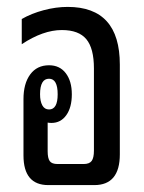

<svg xmlns="http://www.w3.org/2000/svg" viewBox="-20 -536 417 556"><path d="M120 0Q48 0 48 -86V-249Q48 -294 67.5 -320.5Q87 -347 122 -347Q153 -347 170.5 -324Q188 -301 188 -263Q188 -225 172 -202.5Q156 -180 129 -180Q123 -180 118 -181Q118 -178 118 -173V-98Q118 -78 124 -69.5Q130 -61 147 -61H222Q239 -61 245.5 -70Q252 -79 252 -100V-338Q252 -396 230 -422.5Q208 -449 159 -449Q105 -449 43 -408V-481Q71 -497 106.5 -506.5Q142 -516 176 -516Q327 -516 327 -349V-89Q327 0 253 0ZM122 -219Q147 -219 147 -263Q147 -308 122 -308Q96 -308 96 -263Q96 -243 102.5 -231Q109 -219 122 -219Z"/></svg>

Font: Noto Sans Thai Looped UI Condensed
Style: Regular
Weight: 400
Width: 3
Designer: Cadson Demak Team
Foundry: Cadson Demak Co., Ltd.
Version: Version 1.000; ttfautohint (v1.8.4.7-5d5b)